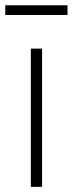

<svg xmlns="http://www.w3.org/2000/svg" viewBox="-38 -724 281 744"><path d="M81.5 0V-535.6H125V0ZM223.6 -703.6V-666H-17.6V-703.6Z"/></svg>

Font: Inter 20pt ExtraLight
Style: Regular
Weight: 250
Version: Version 4.001;git-66647c0bb